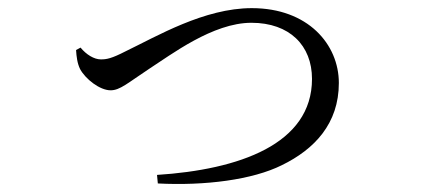

<svg xmlns="http://www.w3.org/2000/svg" viewBox="-20 -467 1040 472"><path d="M167 -344C168 -328 170 -311 177 -297C190 -273 225 -245 252 -245C275 -245 294 -263 347 -298C400 -332 503 -411 598 -411C692 -411 747 -355 747 -273C747 -112 567 -50 366 -37L368 -16C484 -10 601 -25 673 -61C753 -100 813 -163 813 -263C813 -358 737 -447 599 -447C482 -447 366 -378 289 -341C254 -323 242 -321 228 -321C211 -321 192 -333 178 -350Z"/></svg>

Font: Source Han Serif
Style: Regular
Weight: 400
Designer: Ryoko NISHIZUKA 西塚涼子 (kana & ideographs); Frank Grießhammer (Latin, Greek & Cyrillic); Wenlong ZHANG 张文龙 (bopomofo); San
Foundry: Adobe Systems Incorporated
Version: Version 1.001;PS 1.001;hotconv 16.6.54;makeotf.lib2.5.65590